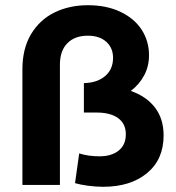

<svg xmlns="http://www.w3.org/2000/svg" viewBox="-20 -710 677 737"><path d="M608 -190Q608 -98 544.5 -45.5Q481 7 376 7Q348 7 318 3Q288 -1 268 -7L284 -121Q319 -110 362 -110Q408 -110 435.5 -132Q463 -154 463 -194.5Q463 -235 433.5 -256.5Q404 -278 351 -278H302V-391Q353 -392 383.5 -418Q414 -444 414 -488Q414 -526 388 -549.5Q362 -573 317 -573Q267 -573 238.5 -544Q210 -515 210 -462V0H66V-444Q66 -523 99 -578.5Q132 -634 189 -662Q246 -690 317.5 -690Q389 -690 442.5 -664.5Q496 -639 524 -595.5Q552 -552 552 -498Q552 -455 533 -420Q514 -385 482 -361Q542 -340 575 -297Q608 -254 608 -190Z"/></svg>

Font: Montserrat Ace
Style: Bold
Weight: 700
Designer: Julieta Ulanovsky
Foundry: Julieta Ulanovsky
Version: Version 1